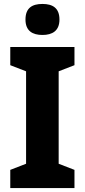

<svg xmlns="http://www.w3.org/2000/svg" viewBox="-20 -952 430 972"><path d="M195 -932C143 -932 109 -912 109 -853C109 -796 144 -775 195 -775C245 -775 281 -796 281 -853C281 -912 246 -932 195 -932ZM357 0V-92L277 -123V-591L357 -622V-714H32V-622L112 -591V-123L32 -92V0Z"/></svg>

Font: Noto Sans Georgian SemiCondensed ExtraBold
Style: Regular
Weight: 800
Width: 4
Designer: Monotype Design Team, Akaki Razmadze
Foundry: Google LLC
Version: Version 2.005